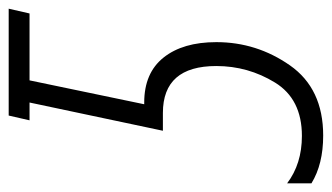

<svg xmlns="http://www.w3.org/2000/svg" viewBox="-213 -573 764 442"><g transform="rotate(-90 169.0 -352.0)"><path d="M293 -236Q293 -313 257.5 -357.5Q222 -402 154 -402H150L205 -666H359L370 -714H124L113 -666H154L89 -359H130Q238 -359 238 -236Q238 -163 200 -101Q162 -39 77 -39Q13 -39 -32 -73V-17Q12 10 78 10Q186 10 239.5 -66.5Q293 -143 293 -236Z"/></g></svg>

Font: Noto Sans Display Condensed Light
Style: Italic
Weight: 300
Width: 3
Designer: Monotype Design team
Foundry: Monotype Imaging Inc.
Version: 1.000